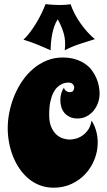

<svg xmlns="http://www.w3.org/2000/svg" viewBox="-20 -853 500 898"><path d="M445.8 -414.1Q445.8 -393.6 438.7 -373Q431.6 -352.5 418.5 -336.2Q405.3 -319.8 386 -309.3Q366.7 -298.8 342.8 -298.8Q321.3 -298.8 306.2 -306.2Q291 -313.5 281.2 -325.2Q271.5 -336.9 266.8 -352.3Q262.2 -367.7 262.2 -383.8Q262.2 -418 278.8 -442.9Q281.2 -434.6 285.9 -430.4Q290.5 -426.3 294.4 -424.3Q299.3 -422.4 304.2 -421.9Q318.4 -421.9 322.3 -428.2Q326.2 -434.6 327.1 -442.9Q327.1 -451.2 320.8 -459Q314.5 -466.8 298.8 -466.8Q294.4 -466.8 286.4 -465.6Q278.3 -464.4 268.3 -459.5Q258.3 -454.6 248 -445.1Q237.8 -435.5 229.2 -418.7Q220.7 -401.9 215.3 -376.7Q210 -351.6 210 -315.9Q210 -279.3 220.7 -256.6Q231.4 -233.9 246.3 -221.4Q261.2 -209 277.8 -204.6Q294.4 -200.2 306.2 -200.2Q316.4 -200.2 332 -203.9Q347.7 -207.5 363 -217.3Q378.4 -227.1 391.1 -244.4Q403.8 -261.7 408.2 -289.1Q421.4 -269.5 429.2 -242.4Q437 -215.3 437 -186Q437 -146 422.1 -107.9Q407.2 -69.8 380.1 -40.3Q353 -10.7 314.9 7.1Q276.9 24.9 231 24.9Q196.8 24.9 167.5 13.9Q138.2 2.9 114.5 -16.6Q90.8 -36.1 72.3 -62.7Q53.7 -89.4 41.3 -120.4Q28.8 -151.4 22.5 -185.5Q16.1 -219.7 16.1 -253.9Q16.1 -292 24.4 -331.5Q32.7 -371.1 48.1 -407.7Q63.5 -444.3 85.9 -476.6Q108.4 -508.8 136.7 -532.5Q165 -556.2 199.2 -570.1Q233.4 -584 272 -584Q306.6 -584 333 -575.7Q359.4 -567.4 378.9 -553.7Q398.4 -540 411.1 -522.2Q423.8 -504.4 431.6 -485.6Q439.5 -466.8 442.6 -448.2Q445.8 -429.7 445.8 -414.1ZM423.8 -669.9Q388.7 -659.2 351.8 -647Q314.9 -634.8 282.7 -617.7Q283.7 -625.5 284.2 -632.8Q284.7 -640.1 284.7 -647.5Q284.7 -677.7 274.9 -707Q265.1 -736.3 250 -762.7Q240.2 -748 233.9 -729.7Q227.5 -711.4 223.9 -691.9Q220.2 -672.4 218.5 -653.3Q216.8 -634.3 216.8 -617.7Q186 -631.8 154.1 -644.8Q122.1 -657.7 89.8 -667.5Q106 -682.6 121.1 -702.9Q136.2 -723.1 149.7 -745.4Q163.1 -767.6 174.1 -790.3Q185.1 -813 192.9 -833.5Q208.5 -832 224.4 -830.8Q240.2 -829.6 256.8 -829.6Q269.5 -829.6 283.4 -830.3Q297.4 -831.1 310.1 -833.5Q317.4 -811.5 329.3 -788.6Q341.3 -765.6 356.4 -744.1Q371.6 -722.7 388.7 -703.6Q405.8 -684.6 423.8 -669.9Z"/></svg>

Font: Spicy Rice
Style: Regular
Weight: 400
Version: Version 1.000